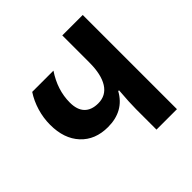

<svg xmlns="http://www.w3.org/2000/svg" viewBox="-184 -871 1029 1029"><g transform="rotate(-45 330.5 -357.0)"><path d="M432 -155Q432 -202 439 -291H433Q379 -193 258 -193Q161 -193 104 -254.5Q47 -316 47 -421Q47 -473 62 -523Q77 -573 104 -614H265Q206 -526 206 -431Q206 -376 233 -348Q260 -320 311 -320Q370 -320 401 -369Q432 -418 432 -509V-714H587V0H432Z"/></g></svg>

Font: Noto Sans Georgian Bold Narrow
Style: Regular
Weight: 700
Width: 4
Designer: Monotype Design team
Foundry: Monotype Imaging Inc.
Version: Version 1.000